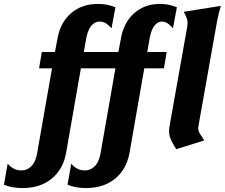

<svg xmlns="http://www.w3.org/2000/svg" viewBox="-104 -749 1145 978"><path d="M109 -484H176L188 -548Q202 -633 257 -681Q312 -729 396 -729Q443 -729 484 -712L464 -605Q447 -624 433 -631.5Q419 -639 404 -639Q388 -639 376.5 -631.5Q365 -624 357 -612.5Q349 -601 344 -586.5Q339 -572 336 -558L323 -484H499L511 -548Q525 -633 578.5 -681Q632 -729 711 -729Q756 -729 797 -712L777 -605Q760 -624 747.5 -631.5Q735 -639 721 -639Q707 -639 696.5 -631.5Q686 -624 678.5 -612.5Q671 -601 666.5 -586.5Q662 -572 659 -558L646 -484H745L731 -401H631L556 28Q541 113 482.5 161Q424 209 333 209Q309 209 285.5 205Q262 201 240 192L259 85Q276 104 292.5 111.5Q309 119 327 119Q346 119 360 111.5Q374 104 383.5 92.5Q393 81 398.5 66.5Q404 52 407 38L484 -401H308L233 28Q218 113 159.5 161Q101 209 10 209Q-15 209 -38.5 205Q-62 201 -84 192L-65 85Q-47 104 -31 111.5Q-15 119 4 119Q23 119 37 111.5Q51 104 60.5 92.5Q70 81 75.5 66.5Q81 52 84 38L161 -401H95ZM849 -609Q854 -636 848.5 -652.5Q843 -669 832 -689L1021 -719Q1015 -699 1010.5 -681.5Q1006 -664 1001 -637L907 -108Q903 -88 911.5 -73Q920 -58 937 -34L794 11Q773 -21 763.5 -45.5Q754 -70 759 -103Z"/></svg>

Font: LT Museum
Style: Bold Italic
Weight: 700
Designer: Daniel Lyons
Foundry: LyonsType
Version: Version 1.011